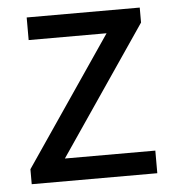

<svg xmlns="http://www.w3.org/2000/svg" viewBox="-44 -584 563 626"><g transform="rotate(-5 237.0 -271.5)"><path d="M35 0V-49L321 -469H66V-543H436V-494L150 -74H446V0Z"/></g></svg>

Font: Swei Fan Sans CJK TC
Style: Regular
Weight: 400
Version: Version 2.130